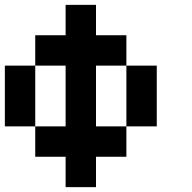

<svg xmlns="http://www.w3.org/2000/svg" viewBox="-20 -645 790 790"><path d="M125 -125H0V-375H125V-125H250V-375H125V-500H250V-625H375V-500H500V-375H375V-125H500V0H375V125H250V0H125ZM625 -125H500V-375H625Z"/></svg>

Font: Tiny5
Style: Regular
Weight: 400
Designer: Stefan Schmidt
Foundry: Made with Bits'n'Picas by Kreative Software
Version: Version 1.002; ttfautohint (v1.8.4.7-5d5b)